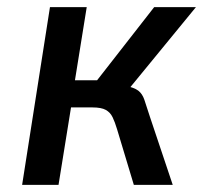

<svg xmlns="http://www.w3.org/2000/svg" viewBox="-20 -518 569 538"><path d="M42 0 120 -498H223L190 -293H252L412 -498H529L329 -254L326 -279Q356 -273 367.5 -264Q379 -255 384.5 -238.5Q390 -222 400 -191L464 0H355L308 -156Q302 -176 295.5 -189.5Q289 -203 276.5 -210Q264 -217 239 -217H179L144 0Z"/></svg>

Font: Nunito Sans 7pt Condensed SemiBold
Style: Italic
Weight: 600
Width: 3
Italic angle: -9°
Designer: Vernon Adams
Foundry: Vernon Adams
Version: Version 3.101;gftools[0.9.27]